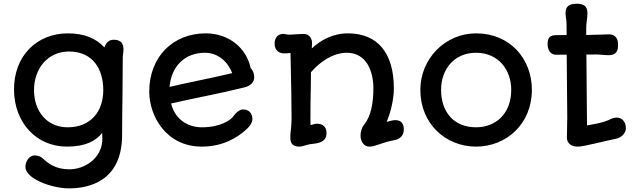

<svg xmlns="http://www.w3.org/2000/svg" viewBox="-20 -783 3454 1044"><path d="M118.2 124.5C118.2 187.5 258.3 241.2 355.5 241.2C460.9 241.2 644 204.6 644 -50.3C644 -123.5 645 -199.2 646 -263.7C647 -329.1 647.5 -395 647.5 -468.3C647.5 -484.4 651.4 -498 651.4 -512.2C651.4 -543 641.6 -566.9 597.7 -566.9C568.4 -566.9 554.2 -545.9 547.9 -524.9C502.4 -574.7 437.5 -601.6 349.1 -601.6C181.6 -601.6 54.2 -480 56.2 -293C58.1 -117.2 176.3 14.2 344.2 14.2C447.8 14.2 501.5 -18.1 535.6 -60.1C535.6 -49.8 536.6 -38.6 536.6 -29.3C536.6 80.6 436.5 137.7 358.4 137.7C279.3 137.7 242.2 105 209 75.2C198.7 66.9 180.2 62 168.9 62C138.7 62 118.2 94.2 118.2 124.5ZM165 -293C165 -410.2 239.7 -502.9 355 -502.9C485.4 -502.9 541.5 -406.7 541.5 -293C541.5 -176.8 473.6 -90.8 347.7 -90.8C236.3 -90.8 165 -176.8 165 -293Z M910.2 -220.2C1047.4 -252 1178.7 -274.9 1310.1 -308.1C1339.8 -315.4 1362.3 -334.5 1362.3 -363.3C1362.3 -380.9 1356 -400.9 1343.3 -411.6C1319.8 -523.4 1223.6 -601.6 1098.1 -601.6C923.8 -601.6 791.5 -477.1 791.5 -284.7C791.5 -151.9 883.8 14.2 1077.1 14.2C1186 14.2 1266.1 -29.8 1320.3 -80.1C1345.2 -102.5 1352.5 -122.6 1352.5 -134.8C1352.5 -167 1333.5 -188 1301.3 -188C1284.2 -188 1262.2 -170.9 1249.5 -151.4C1235.4 -130.9 1179.7 -90.8 1077.6 -90.8C1012.7 -90.8 935.5 -123 910.2 -220.2ZM901.9 -310.5C911.6 -421.9 983.9 -496.1 1094.7 -496.1C1166 -496.1 1220.2 -445.8 1242.7 -385.3C1126 -357.4 1011.7 -336.4 901.9 -310.5Z M1558.6 -36.1C1558.6 -4.4 1569.8 14.2 1608.4 14.2C1619.6 14.2 1633.8 9.3 1654.8 3.4C1660.6 1.5 1669.4 0.5 1678.7 -0.5C1712.4 -4.4 1755.4 -10.3 1755.4 -59.6C1755.4 -92.3 1736.8 -110.4 1701.7 -110.4C1696.3 -110.4 1689 -108.4 1682.1 -106.4L1668.9 -102.5C1667.5 -119.6 1668 -134.8 1668 -149.4C1668 -200.7 1668.5 -251 1669.9 -301.3C1669.9 -331.1 1670.4 -360.8 1670.9 -390.1C1715.8 -443.8 1789.1 -496.1 1865.7 -496.1C1976.1 -496.1 2010.3 -390.6 2010.3 -302.2C2010.3 -225.1 1997.6 -151.9 1960.4 -105.5C1945.8 -87.9 1940.4 -64.9 1940.4 -44.4C1940.4 -18.6 1956.1 14.2 1987.3 14.2C2009.3 15.1 2018.6 8.3 2083.5 -11.7L2136.2 -23.9C2168.9 -35.2 2175.8 -61 2175.8 -79.6C2175.8 -115.7 2156.7 -132.8 2121.1 -129.4C2111.8 -128.4 2097.2 -124.5 2082.5 -120.1C2105.5 -175.3 2121.6 -245.1 2121.6 -302.2C2121.6 -491.2 2036.6 -601.6 1871.6 -601.6C1787.1 -601.6 1720.2 -562 1675.3 -519.5C1676.3 -529.3 1676.8 -540.5 1676.8 -548.3C1676.8 -580.1 1656.7 -598.6 1630.4 -598.6C1619.6 -598.6 1604.5 -597.7 1590.3 -596.7C1577.1 -595.2 1563.5 -594.7 1550.3 -594.7C1539.6 -594.7 1529.8 -598.6 1519.5 -598.6C1493.7 -598.6 1473.1 -580.6 1473.1 -545.4C1473.1 -506.8 1501 -492.7 1524.4 -492.7C1540 -492.7 1551.3 -493.7 1559.6 -495.1C1563.5 -287.6 1564 -282.7 1564 -278.3C1564.9 -230.5 1565.4 -187 1565.4 -136.2C1565.4 -110.4 1563 -89.8 1561 -72.3C1559.6 -60.5 1558.6 -47.9 1558.6 -36.1Z M2265.6 -294.4C2265.6 -108.9 2404.3 14.2 2568.8 14.2C2732.9 14.2 2872.1 -108.9 2872.1 -294.4C2872.1 -463.9 2752.4 -601.6 2568.8 -601.6C2400.9 -601.6 2265.6 -463.9 2265.6 -294.4ZM2378.4 -294.4C2378.4 -404.3 2447.8 -496.1 2568.4 -496.1C2689.5 -496.1 2759.8 -404.3 2759.8 -294.4C2759.8 -161.6 2672.4 -90.8 2568.4 -90.8C2451.2 -90.8 2378.4 -170.4 2378.4 -294.4Z M3062.5 -37.1C3062 4.4 3097.2 14.2 3121.1 14.2C3149.9 15.6 3272.5 -17.6 3330.6 -28.8C3367.2 -36.6 3383.3 -66.9 3383.3 -84.5C3383.3 -119.6 3363.8 -143.6 3332 -143.6C3315.9 -143.6 3300.3 -135.7 3289.1 -129.9C3249 -113.8 3225.6 -110.8 3171.9 -101.1L3168.5 -486.3L3227.5 -486.8C3249 -486.3 3269.5 -482.9 3289.6 -482.9C3333 -482.9 3340.8 -509.3 3340.8 -540C3340.8 -581.1 3318.4 -596.2 3293 -596.2C3287.1 -596.2 3275.9 -596.2 3268.1 -595.7C3266.1 -595.7 3263.7 -595.2 3261.2 -595.2C3243.7 -594.7 3218.3 -593.8 3167.5 -592.8V-628.4C3167 -657.2 3174.3 -684.6 3174.3 -712.4C3174.3 -754.4 3147 -762.7 3115.7 -762.7C3069.8 -762.7 3055.2 -744.1 3055.2 -711.9C3055.2 -692.4 3060.5 -673.8 3060.5 -654.8C3060.5 -649.9 3061 -634.3 3061 -610.4V-592.3H3026.4C2982.4 -592.3 2957.5 -592.8 2957.5 -542.5C2957.5 -512.7 2973.1 -485.4 3002.4 -485.4L3061.5 -485.8L3064.5 -141.6Z"/></svg>

Font: Autour One
Style: Regular
Weight: 400
Designer: Eben Sorkin
Foundry: Eben Sorkin
Version: Version 1.002